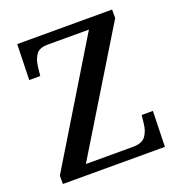

<svg xmlns="http://www.w3.org/2000/svg" viewBox="-129 -823 871 932"><g transform="rotate(-20 306.0 -357.0)"><path d="M38 0V-43L413 -661H201Q156 -661 139.5 -636.5Q123 -612 119 -576L114 -530H57L62 -714H552V-670L176 -53H418Q468 -53 486 -79.5Q504 -106 507 -140L512 -184H570L565 0Z"/></g></svg>

Font: Noto Serif NP Hmong Medium
Style: Regular
Weight: 500
Designer: Dalton Maag Ltd
Foundry: Dalton Maag Ltd
Version: Version 1.001; ttfautohint (v1.8.4.7-5d5b)